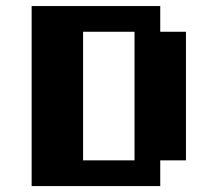

<svg xmlns="http://www.w3.org/2000/svg" viewBox="-20 -628 734 648"><path d="M86.8 0V-607.6H520.8V-520.8H607.6V-86.8H520.8V0ZM260.4 -86.8H434V-520.8H260.4Z"/></svg>

Font: 8-bit Operator+ 8
Style: Bold
Weight: 700
Designer: GrandChaos9000
Version: Version 1.3.0 - August 1, 2014